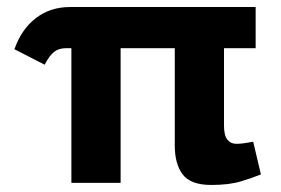

<svg xmlns="http://www.w3.org/2000/svg" viewBox="-20 -520 798 546"><path d="M617 -163Q617 -135 626.5 -123Q636 -111 652 -111Q663 -111 676.5 -113Q690 -115 700 -117L722 -24Q700 -15 666 -4.5Q632 6 581 6Q522 6 499.5 -24Q477 -54 477 -106V-383H323V0H183V-383H168Q148 -383 134.5 -373Q121 -363 107 -336L21 -380Q41 -437 82 -468.5Q123 -500 179 -500H707V-383H617Z"/></svg>

Font: PT Sans Caption
Style: Bold
Weight: 700
Designer: A.Korolkova, O.Umpeleva, V.Yefimov
Foundry: ParaType Ltd
Version: Version 2.003W OFL